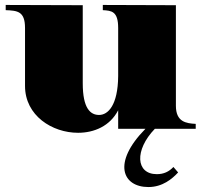

<svg xmlns="http://www.w3.org/2000/svg" viewBox="-20 -521 817 775"><path d="M295 15C360 15 424 -12 457 -76V-1H567C431 137 475 234 579 234C636 234 675 201 699 175L680 153C662 172 641 182 613 182C528 182 522 85 605 -1H770V-21C731 -23 690 -29 690 -94V-500L395 -501V-480C430 -478 457 -476 457 -408V-214C456 -96 416 -57 380 -57C345 -57 314 -83 314 -185V-500L3 -501V-480C50 -478 81 -476 81 -408V-174C81 -54 191 15 295 15Z"/></svg>

Font: Sprat Black
Style: Regular
Weight: 900
Designer: Ethan Nakache
Foundry: Collletttivo
Version: Version 2.000;Glyphs 3.2 (3217)